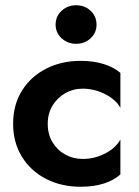

<svg xmlns="http://www.w3.org/2000/svg" viewBox="-20 -702 529 732"><path d="M162 -230Q162 -269 180 -299Q198 -329 228.5 -346.5Q259 -364 296 -364Q324 -364 352 -355Q380 -346 403.5 -329.5Q427 -313 439 -291V-424Q415 -445 376.5 -457.5Q338 -470 287 -470Q214 -470 155.5 -440Q97 -410 63.5 -356Q30 -302 30 -230Q30 -159 63.5 -104.5Q97 -50 155.5 -20Q214 10 287 10Q338 10 376.5 -2.5Q415 -15 439 -37V-170Q427 -148 404.5 -131.5Q382 -115 354 -105.5Q326 -96 296 -96Q259 -96 228.5 -113Q198 -130 180 -160Q162 -190 162 -230ZM192 -608Q192 -577 215 -556Q238 -535 270 -535Q303 -535 325.5 -556Q348 -577 348 -608Q348 -640 325.5 -661Q303 -682 270 -682Q238 -682 215 -661Q192 -640 192 -608Z"/></svg>

Font: Jost SemiBold
Style: Regular
Weight: 600
Version: Version 3.710